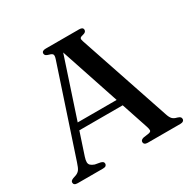

<svg xmlns="http://www.w3.org/2000/svg" viewBox="-155 -857 1016 1014"><g transform="rotate(-30 353.0 -350.0)"><path d="M170.5 -278H466.5L469.5 -237.5H166ZM216 -17Q216 -9.5 210.5 -4.8Q205 0 192.5 0H38.5Q26 0 20.2 -4.5Q14.5 -9 14.5 -17Q14.5 -22.5 18.2 -26.8Q22 -31 32 -35L51.5 -41.5Q65.5 -47.5 73.2 -58.2Q81 -69 90 -97L265 -625Q271 -643 267.8 -651Q264.5 -659 246.5 -663.5Q233.5 -667 228.2 -671.8Q223 -676.5 223 -683.5Q223 -691.5 229 -695.8Q235 -700 247 -700H451Q463 -700 468.8 -695.8Q474.5 -691.5 474.5 -683.5Q474.5 -676.5 469.5 -671.8Q464.5 -667 452 -664Q437.5 -661 434.8 -655Q432 -649 437 -635L623.5 -81Q630 -61 639.2 -51.2Q648.5 -41.5 666 -37.5Q679 -33.5 683.5 -29Q688 -24.5 688 -17Q688 -9.5 682 -4.8Q676 0 663.5 0H465.5Q453.5 0 447.8 -4.8Q442 -9.5 442 -17Q442 -24 446.5 -28.2Q451 -32.5 460.5 -35L495 -40Q508 -43 508.5 -51.2Q509 -59.5 503 -77.5L311 -654L325.5 -662L140.5 -102Q134.5 -83.5 134.8 -72Q135 -60.5 142.5 -53.2Q150 -46 165.5 -40.5L198 -34.5Q207.5 -32 211.8 -28Q216 -24 216 -17Z"/></g></svg>

Font: Fraunces 24pt
Style: Regular
Weight: 400
Version: Version 1.000;[b76b70a41]